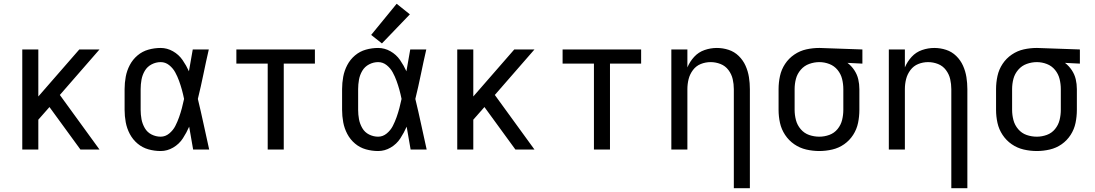

<svg xmlns="http://www.w3.org/2000/svg" viewBox="-20 -792 5800 1017"><path d="M98 0H183V-158L242 -225L406 0H507L297 -289L507 -530H400L183 -281V-530H98Z M831 8Q866 8 897.5 -10.5Q929 -29 948.5 -59Q968 -89 982 -121Q992 -60 1003 0H1088Q1073 -67 1058.5 -134.5Q1044 -202 1028 -268Q1044 -333 1057.5 -399Q1071 -465 1086 -530H1001Q991 -473 981 -416V-414Q967 -445 947 -474Q927 -503 896 -520.5Q865 -538 831 -538Q798 -538 766 -529Q734 -520 708.5 -498.5Q683 -477 667.5 -447.5Q652 -418 646 -385.5Q640 -353 640 -320V-210Q640 -177 646 -144.5Q652 -112 667.5 -82.5Q683 -53 708.5 -31.5Q734 -10 766 -1Q798 8 831 8ZM831 -68Q806 -68 783 -79.5Q760 -91 747 -113.5Q734 -136 729.5 -160.5Q725 -185 725 -210V-320Q725 -345 729.5 -370Q734 -395 747 -417Q760 -439 783 -451Q806 -463 831 -463Q856 -463 876 -447Q896 -431 908 -409Q920 -387 928.5 -363.5Q937 -340 943.5 -316.5Q950 -293 955 -268Q950 -244 943.5 -219.5Q937 -195 928.5 -171Q920 -147 908.5 -124.5Q897 -102 876.5 -85Q856 -68 831 -68Z M1398 0H1483V-455H1648V-530H1232V-455H1398Z M1983 8Q2018 8 2049.5 -10.5Q2081 -29 2100.5 -59Q2120 -89 2134 -121Q2144 -60 2155 0H2240Q2225 -67 2210.5 -134.5Q2196 -202 2180 -268Q2196 -333 2209.5 -399Q2223 -465 2238 -530H2153Q2143 -473 2133 -416V-414Q2119 -445 2099 -474Q2079 -503 2048 -520.5Q2017 -538 1983 -538Q1950 -538 1918 -529Q1886 -520 1860.5 -498.5Q1835 -477 1819.5 -447.5Q1804 -418 1798 -385.5Q1792 -353 1792 -320V-210Q1792 -177 1798 -144.5Q1804 -112 1819.5 -82.5Q1835 -53 1860.5 -31.5Q1886 -10 1918 -1Q1950 8 1983 8ZM1983 -68Q1958 -68 1935 -79.5Q1912 -91 1899 -113.5Q1886 -136 1881.5 -160.5Q1877 -185 1877 -210V-320Q1877 -345 1881.5 -370Q1886 -395 1899 -417Q1912 -439 1935 -451Q1958 -463 1983 -463Q2008 -463 2028 -447Q2048 -431 2060 -409Q2072 -387 2080.5 -363.5Q2089 -340 2095.5 -316.5Q2102 -293 2107 -268Q2102 -244 2095.5 -219.5Q2089 -195 2080.5 -171Q2072 -147 2060.5 -124.5Q2049 -102 2028.5 -85Q2008 -68 1983 -68ZM2003 -562 2151 -716 2081 -772 1946 -607Z M2402 0H2487V-158L2546 -225L2710 0H2811L2601 -289L2811 -530H2704L2487 -281V-530H2402Z M3126 0H3211V-455H3376V-530H2960V-455H3126Z M3867 205H3952V-320Q3952 -352 3947 -383.5Q3942 -415 3929 -444Q3916 -473 3893 -495.5Q3870 -518 3839.5 -528Q3809 -538 3777 -538Q3744 -538 3712 -527Q3680 -516 3657 -491Q3634 -466 3621 -435V-530H3536V0H3621V-320Q3621 -347 3627.5 -373Q3634 -399 3650.5 -421Q3667 -443 3692 -453Q3717 -463 3744 -463Q3771 -463 3796.5 -453Q3822 -443 3838.5 -421Q3855 -399 3861 -373Q3867 -347 3867 -320Z M4320 8Q4354 8 4388.5 0Q4423 -8 4451.5 -28Q4480 -48 4499 -77.5Q4518 -107 4525 -141Q4532 -175 4532 -210V-320Q4532 -347 4526 -372.5Q4520 -398 4505 -420.5Q4490 -443 4469 -459L4548 -455V-530L4321 -538H4320Q4285 -538 4251 -530.5Q4217 -523 4187.5 -503Q4158 -483 4138.5 -453.5Q4119 -424 4111.5 -389.5Q4104 -355 4104 -320V-210Q4104 -175 4111.5 -141Q4119 -107 4138.5 -77.5Q4158 -48 4187 -28Q4216 -8 4250.5 0Q4285 8 4320 8ZM4320 -68Q4292 -68 4266 -77Q4240 -86 4221.5 -107.5Q4203 -129 4196 -156Q4189 -183 4189 -210V-320Q4189 -348 4196 -374.5Q4203 -401 4221.5 -422.5Q4240 -444 4266.5 -453.5Q4293 -463 4320 -463Q4347 -463 4373 -453Q4399 -443 4416.5 -421.5Q4434 -400 4440.5 -373.5Q4447 -347 4447 -320V-210Q4447 -183 4440.5 -156.5Q4434 -130 4416.5 -108.5Q4399 -87 4373 -77.5Q4347 -68 4320 -68Z M5019 205H5104V-320Q5104 -352 5099 -383.5Q5094 -415 5081 -444Q5068 -473 5045 -495.5Q5022 -518 4991.5 -528Q4961 -538 4929 -538Q4896 -538 4864 -527Q4832 -516 4809 -491Q4786 -466 4773 -435V-530H4688V0H4773V-320Q4773 -347 4779.5 -373Q4786 -399 4802.5 -421Q4819 -443 4844 -453Q4869 -463 4896 -463Q4923 -463 4948.5 -453Q4974 -443 4990.5 -421Q5007 -399 5013 -373Q5019 -347 5019 -320Z M5472 8Q5506 8 5540.5 0Q5575 -8 5603.5 -28Q5632 -48 5651 -77.5Q5670 -107 5677 -141Q5684 -175 5684 -210V-320Q5684 -347 5678 -372.5Q5672 -398 5657 -420.5Q5642 -443 5621 -459L5700 -455V-530L5473 -538H5472Q5437 -538 5403 -530.5Q5369 -523 5339.5 -503Q5310 -483 5290.5 -453.5Q5271 -424 5263.5 -389.5Q5256 -355 5256 -320V-210Q5256 -175 5263.5 -141Q5271 -107 5290.5 -77.5Q5310 -48 5339 -28Q5368 -8 5402.5 0Q5437 8 5472 8ZM5472 -68Q5444 -68 5418 -77Q5392 -86 5373.5 -107.5Q5355 -129 5348 -156Q5341 -183 5341 -210V-320Q5341 -348 5348 -374.5Q5355 -401 5373.5 -422.5Q5392 -444 5418.5 -453.5Q5445 -463 5472 -463Q5499 -463 5525 -453Q5551 -443 5568.5 -421.5Q5586 -400 5592.5 -373.5Q5599 -347 5599 -320V-210Q5599 -183 5592.5 -156.5Q5586 -130 5568.5 -108.5Q5551 -87 5525 -77.5Q5499 -68 5472 -68Z"/></svg>

Font: Iosevka Sparkle
Style: Regular
Weight: 400
Designer: Belleve Invis
Foundry: Belleve Invis
Version: Version 4.5.0; ttfautohint (v1.8.3)